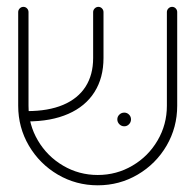

<svg xmlns="http://www.w3.org/2000/svg" viewBox="-20 -543 581 571"><path d="M34.1 -228.5V-507Q34.1 -513.3 38.7 -518Q43.3 -522.6 49.6 -522.6Q55.9 -522.6 60.4 -518Q64.8 -513.3 64.8 -507V-228.5Q64.8 -172.6 92.6 -125.4Q120.4 -78.1 167.6 -50.4Q214.8 -22.6 270.7 -22.6Q326.7 -22.6 373.9 -50.4Q421.1 -78.1 448.7 -125.4Q476.3 -172.6 476.3 -228.5V-507Q476.3 -513.3 480.9 -518Q485.6 -522.6 491.9 -522.6Q498.1 -522.6 502.6 -518Q507 -513.3 507 -507V-228.5Q507 -164.1 475.4 -109.8Q443.7 -55.6 389.4 -23.7Q335.2 8.1 270.7 8.1Q206.3 8.1 152 -23.7Q97.8 -55.6 65.9 -109.8Q34.1 -164.1 34.1 -228.5ZM257 -370.4V-507Q257 -513.3 261.7 -518Q266.3 -522.6 272.6 -522.6Q278.9 -522.6 283.3 -518Q287.8 -513.3 287.8 -507V-370.4Q287.8 -311.5 260.9 -269.1Q234.1 -226.7 183 -204.3Q131.9 -181.9 61.1 -181.9V-212.6Q123.7 -212.6 167.6 -231.1Q211.5 -249.6 234.3 -285Q257 -320.4 257 -370.4ZM328.9 -188.1Q328.9 -196.3 335 -202.2Q341.1 -208.1 349.6 -208.1Q357.8 -208.1 363.7 -202.2Q369.6 -196.3 369.6 -188.1Q369.6 -179.6 363.7 -173.5Q357.8 -167.4 349.6 -167.4Q341.1 -167.4 335 -173.5Q328.9 -179.6 328.9 -188.1Z"/></svg>

Font: 26F Galaxy Hebrew Ultra Light
Style: Regular
Weight: 200
Designer: C₂₉H₂₅N₃O₅
Version: Version 1.000